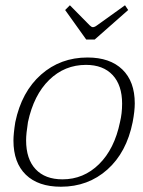

<svg xmlns="http://www.w3.org/2000/svg" viewBox="-20 -698 543 728"><path d="M227 -660 245 -678 320 -602Q327 -595 332 -595Q339 -595 348 -602L454 -678L466 -660L339 -548H307ZM31 -165Q31 -191 38 -235Q62 -350 135.5 -415Q209 -480 312 -480Q397 -480 444 -434.5Q491 -389 491 -306Q491 -277 483 -235Q460 -120 387 -55Q314 10 211 10Q125 10 78 -35.5Q31 -81 31 -165ZM435 -235Q443 -268 443 -305Q443 -375 407 -413.5Q371 -452 306 -452Q225 -452 166.5 -395Q108 -338 86 -235Q79 -191 79 -166Q79 -95 115 -56.5Q151 -18 217 -18Q297 -18 355.5 -75.5Q414 -133 435 -235Z"/></svg>

Font: Taviraj ExtraLight
Style: Italic
Weight: 275
Italic angle: -12°
Designer: Katatrad Team
Foundry: CadsonDemak
Version: Version 1.001